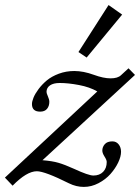

<svg xmlns="http://www.w3.org/2000/svg" viewBox="-64 -732 559 766"><path d="M281.7 -502.4 249 -524.4 369.1 -711.9 423.3 -673.8ZM418.9 -126.5Q418.9 -107.4 407.5 -83.5Q396 -59.6 376.7 -37.8Q357.4 -16.1 329.1 -1.2Q300.8 13.7 270.5 13.7Q240.2 13.7 211.4 -0.5Q114.7 -48.8 83 -48.8Q42.5 -48.8 -13.7 8.8L-44.4 -23.4L324.2 -367.2Q293.5 -384.8 251 -392.8Q208.5 -400.9 174.3 -400.9Q149.4 -400.9 135.5 -391.4Q121.6 -381.8 121.6 -365.2Q121.6 -359.9 127.2 -347.4Q132.8 -335 132.8 -325.7Q132.8 -308.6 123.5 -297.6Q114.3 -286.6 96.2 -286.6Q63.5 -286.6 63.5 -316.9Q63.5 -327.1 69.8 -342.8Q76.2 -358.4 90.1 -377Q104 -395.5 123 -411.4Q142.1 -427.2 170.9 -438Q199.7 -448.7 232.4 -448.7Q268.6 -448.7 310.1 -433.6Q349.1 -419.4 377 -419.4Q405.8 -419.4 418.9 -432.1L448.7 -459.5L474.6 -433.1L105.5 -92.8Q144 -89.8 169.2 -82.5Q194.3 -75.2 231 -58.6Q289.1 -31.7 308.6 -31.7Q333 -31.7 347.4 -46.4Q361.8 -61 361.8 -85.9Q361.8 -93.8 353 -107.4Q344.2 -121.1 344.2 -131.3Q344.2 -145.5 354 -156.7Q363.8 -168 384.3 -168Q399.9 -168 409.4 -156Q418.9 -144 418.9 -126.5Z"/></svg>

Font: Elstob 10pt
Style: Italic
Weight: 400
Italic angle: -20°
Designer: Peter S. Baker
Version: Version 1.015